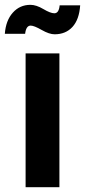

<svg xmlns="http://www.w3.org/2000/svg" viewBox="-31 -775 352 795"><path d="M75 0V-554H215V0ZM73 -635H-11Q-7 -690 22 -722.5Q51 -755 95 -755Q119 -755 148.5 -737.5Q178 -720 194 -720Q213 -720 216 -753H301Q297 -694 269 -663.5Q241 -633 195 -633Q173 -633 141.5 -651Q110 -669 96 -669Q77 -669 73 -635Z"/></svg>

Font: SVN-Poppins SemiBold
Style: Regular
Weight: 600
Designer: Ninad Kale (Devanagari), Jonny Pinhorn (Latin)
Foundry: Indian Type Foundry
Version: Version 3.002 2017